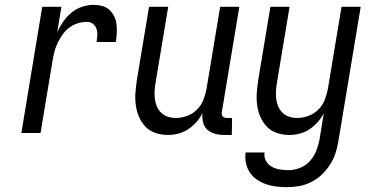

<svg xmlns="http://www.w3.org/2000/svg" viewBox="-20 -548 1540 791"><path d="M68 0 154 -520H233L216 -416Q226 -438 240.5 -459Q255 -480 274.5 -496Q294 -512 318 -520Q342 -528 365 -528Q384 -528 401 -523.5Q418 -519 430.5 -507.5Q443 -496 450.5 -480.5Q458 -465 460 -447.5Q462 -430 461 -411.5Q460 -393 457 -375H378Q380 -389 381 -403Q382 -417 377.5 -429.5Q373 -442 362.5 -450Q352 -458 338 -458Q319 -458 300 -452Q281 -446 264.5 -433.5Q248 -421 236.5 -404Q225 -387 216.5 -369Q208 -351 203.5 -332.5Q199 -314 196 -295L147 0Z M672 8Q646 8 621.5 0Q597 -8 580 -25.5Q563 -43 553 -66Q543 -89 539.5 -114.5Q536 -140 538 -166.5Q540 -193 544 -219L594 -520H673L621 -208Q618 -191 617 -174Q616 -157 618 -140.5Q620 -124 626.5 -109Q633 -94 644.5 -83Q656 -72 671.5 -67Q687 -62 704 -62Q727 -62 750.5 -70.5Q774 -79 791.5 -96.5Q809 -114 818 -137Q827 -160 831 -183L887 -520H966L894 -87Q893 -82 894 -77Q895 -72 897.5 -68.5Q900 -65 905 -63.5Q910 -62 915 -62H936L935 8H903Q884 8 865.5 3Q847 -2 834 -14Q821 -26 816.5 -44.5Q812 -63 814 -82Q804 -62 789 -45Q774 -28 755 -15.5Q736 -3 714.5 2.5Q693 8 672 8Z M1164 223Q1141 223 1119 220.5Q1097 218 1076.5 211Q1056 204 1038.5 192Q1021 180 1009.5 163Q998 146 993.5 124.5Q989 103 992 80H1070Q1067 99 1075.5 114.5Q1084 130 1099 138.5Q1114 147 1132 150Q1150 153 1169 153Q1193 153 1217.5 143Q1242 133 1258.5 113.5Q1275 94 1284 70.5Q1293 47 1297 23L1314 -82Q1304 -62 1289 -45Q1274 -28 1255 -15.5Q1236 -3 1214.5 2.5Q1193 8 1172 8Q1146 8 1121.5 0Q1097 -8 1080 -25.5Q1063 -43 1053 -66Q1043 -89 1039.5 -114.5Q1036 -140 1038 -166.5Q1040 -193 1044 -219L1094 -520H1173L1121 -208Q1118 -191 1117 -174Q1116 -157 1118 -140.5Q1120 -124 1126.5 -109Q1133 -94 1144.5 -83Q1156 -72 1171.5 -67Q1187 -62 1204 -62Q1227 -62 1250.5 -70.5Q1274 -79 1291.5 -96.5Q1309 -114 1318 -137Q1327 -160 1331 -183L1387 -520H1466L1374 34Q1370 59 1362 83.5Q1354 108 1339.5 130.5Q1325 153 1305.5 171.5Q1286 190 1262 202Q1238 214 1213 218.5Q1188 223 1164 223Z"/></svg>

Font: Iosevka Fixed
Style: Italic
Weight: 400
Italic angle: -9°
Monospace: yes
Designer: Belleve Invis
Foundry: Belleve Invis
Version: Version 33.2.4